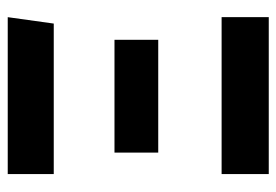

<svg xmlns="http://www.w3.org/2000/svg" viewBox="-132 -600 732 509"><g transform="rotate(-90 234.5 -346.0)"><path d="M426 -570H27V-692H443ZM383 -293H84V-409H383ZM443 0H27V-125H443Z"/></g></svg>

Font: Fira Sans Condensed SemiBold
Style: Regular
Weight: 600
Width: 3
Designer: bBox Type GmbH & Carrois Corporate GbR & Edenspiekermann AG
Foundry: bBox Type GmbH & Carrois Corporate GbR & Edenspiekermann AG
Version: Version 4.301